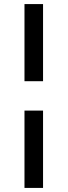

<svg xmlns="http://www.w3.org/2000/svg" viewBox="-20 -815 331 941"><path d="M100 -795H191V-417H100ZM191 106H100V-273H191Z"/></svg>

Font: MSTAGE
Style: Regular
Weight: 400
Designer: Ninad Kale (Devanagari), Jonny Pinhorn (Latin)
Foundry: Indian Type Foundry
Version: 4.004